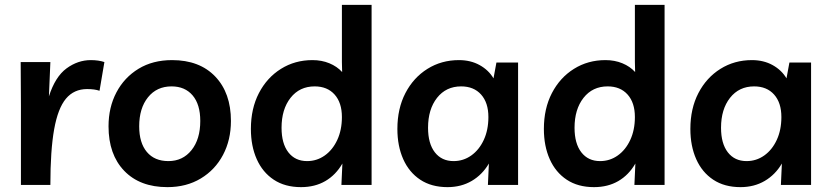

<svg xmlns="http://www.w3.org/2000/svg" viewBox="-20 -760 3418 789"><path d="M389 -387Q369 -394 338 -394Q284 -394 251 -354.5Q218 -315 202.5 -228.5Q187 -142 187 0H66V-326L65 -505H187L181 -364Q207 -445 253.5 -479Q300 -513 353 -513Q369 -513 383 -511Q397 -509 409 -505Z M687 -513Q800 -513 864.5 -445.5Q929 -378 929 -263Q929 -185 896.5 -123.5Q864 -62 805 -26.5Q746 9 668 9Q555 9 490.5 -58Q426 -125 426 -241Q426 -319 458.5 -380.5Q491 -442 549.5 -477.5Q608 -513 687 -513ZM672 -98Q731 -98 767 -143Q803 -188 803 -263Q803 -331 771.5 -368Q740 -405 685 -405Q624 -405 588 -360Q552 -315 552 -241Q552 -173 583.5 -135.5Q615 -98 672 -98Z M1507 -740V0H1383L1387 -88Q1360 -41 1317 -16Q1274 9 1217 9Q1151 9 1105 -21.5Q1059 -52 1035 -106Q1011 -160 1011 -230Q1011 -314 1044 -377.5Q1077 -441 1134.5 -477Q1192 -513 1264 -513Q1302 -513 1333.5 -500Q1365 -487 1386 -464L1385 -505V-740ZM1273 -405Q1211 -405 1174 -358Q1137 -311 1137 -235Q1137 -170 1165 -134Q1193 -98 1242 -98Q1282 -98 1314.5 -121Q1347 -144 1366 -185Q1385 -226 1385 -279Q1385 -338 1355 -371.5Q1325 -405 1273 -405Z M2109 -503V0H1985L1989 -88Q1962 -42 1918.5 -16.5Q1875 9 1819 9Q1753 9 1707 -21.5Q1661 -52 1637 -106Q1613 -160 1613 -230Q1613 -314 1646 -377.5Q1679 -441 1736.5 -477Q1794 -513 1866 -513Q1914 -513 1951 -492.5Q1988 -472 2008 -438L2020 -503ZM1875 -405Q1813 -405 1776 -358Q1739 -311 1739 -235Q1739 -170 1767 -134Q1795 -98 1844 -98Q1884 -98 1916.5 -121Q1949 -144 1968 -185Q1987 -226 1987 -279Q1987 -338 1957 -371.5Q1927 -405 1875 -405Z M2711 -740V0H2587L2591 -88Q2564 -41 2521 -16Q2478 9 2421 9Q2355 9 2309 -21.5Q2263 -52 2239 -106Q2215 -160 2215 -230Q2215 -314 2248 -377.5Q2281 -441 2338.5 -477Q2396 -513 2468 -513Q2506 -513 2537.5 -500Q2569 -487 2590 -464L2589 -505V-740ZM2477 -405Q2415 -405 2378 -358Q2341 -311 2341 -235Q2341 -170 2369 -134Q2397 -98 2446 -98Q2486 -98 2518.5 -121Q2551 -144 2570 -185Q2589 -226 2589 -279Q2589 -338 2559 -371.5Q2529 -405 2477 -405Z M3313 -503V0H3189L3193 -88Q3166 -42 3122.5 -16.5Q3079 9 3023 9Q2957 9 2911 -21.5Q2865 -52 2841 -106Q2817 -160 2817 -230Q2817 -314 2850 -377.5Q2883 -441 2940.5 -477Q2998 -513 3070 -513Q3118 -513 3155 -492.5Q3192 -472 3212 -438L3224 -503ZM3079 -405Q3017 -405 2980 -358Q2943 -311 2943 -235Q2943 -170 2971 -134Q2999 -98 3048 -98Q3088 -98 3120.5 -121Q3153 -144 3172 -185Q3191 -226 3191 -279Q3191 -338 3161 -371.5Q3131 -405 3079 -405Z"/></svg>

Font: Livvic SemiBold
Style: Regular
Weight: 600
Designer: Jacques Le Bailly, Baron von Fonthausen
Version: Version 1.001; ttfautohint (v1.8.2)